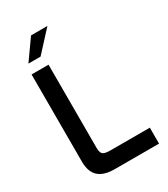

<svg xmlns="http://www.w3.org/2000/svg" viewBox="-224 -1035 994 1137"><g transform="rotate(-30 273.0 -467.0)"><path d="M68 -136V-732H184V-161Q184 -123 205 -115Q220 -109 246 -109H517V0H214Q108 0 80 -68Q68 -96 68 -136ZM84 -797 181 -934H293L167 -797Z"/></g></svg>

Font: Exo
Style: DemiBold
Weight: 600
Designer: Natanael Gama
Version: Version 1.00